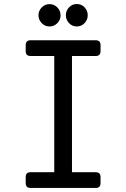

<svg xmlns="http://www.w3.org/2000/svg" viewBox="-20 -932 626 952"><path d="M322.3 -895.5Q337.9 -912.1 360.8 -912.1Q383.8 -912.1 399.4 -895.5Q415 -878.9 415 -856.4Q415 -834 399.4 -817.4Q383.8 -800.8 360.8 -800.8Q337.9 -800.8 322.3 -817.4Q306.6 -834 306.6 -856.4Q306.6 -878.9 322.3 -895.5ZM187 -895.3Q203.1 -911.6 225.6 -911.6Q248 -911.6 264.2 -895.3Q280.3 -878.9 280.3 -856.2Q280.3 -833.5 264.2 -817.1Q248 -800.8 225.6 -800.8Q203.1 -800.8 187 -817.1Q170.9 -833.5 170.9 -856.2Q170.9 -878.9 187 -895.3ZM131.8 0Q107.4 0 107.4 -23.9V-54.2Q107.4 -78.1 131.8 -78.1H249V-654.3H131.8Q107.4 -654.3 107.4 -678.2V-708.5Q107.4 -732.4 131.8 -732.4H454.1Q478.5 -732.4 478.5 -708.5V-678.2Q478.5 -654.3 454.1 -654.3H336.9V-78.1H454.1Q478.5 -78.1 478.5 -54.2V-23.9Q478.5 0 454.1 0Z"/></svg>

Font: Simply Mono
Style: Book
Weight: 400
Designer: Wojciech Kalinowski "wmk69" (wmk69@o2.pl)
Foundry: Wojciech Kalinowski "wmk69" (wmk69@o2.pl)
Version: Version 1.0.0